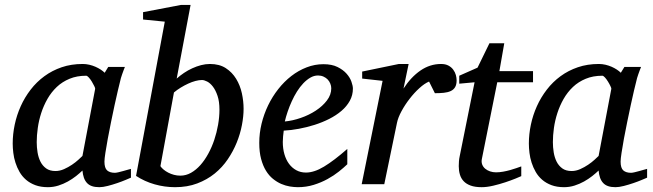

<svg xmlns="http://www.w3.org/2000/svg" viewBox="-20 -757 2682 789"><path d="M371.1 -392.1Q371.6 -394.5 367.4 -403.3Q363.3 -412.1 357.4 -421.6Q351.6 -431.2 345 -438.5Q338.4 -445.8 334 -445.8Q295.9 -445.8 265.9 -433.3Q235.8 -420.9 213.4 -399.7Q190.9 -378.4 175 -350.6Q159.2 -322.8 149.4 -292.5Q139.6 -262.2 135.3 -231.4Q130.9 -200.7 130.9 -172.9Q130.9 -151.9 134.3 -130.9Q137.7 -109.9 146.2 -92.8Q154.8 -75.7 169.7 -64.9Q184.6 -54.2 208 -54.2Q225.6 -54.2 243.2 -62Q260.7 -69.8 275.9 -80.1Q291 -90.3 302.2 -100.6Q313.5 -110.8 318.8 -116.2ZM518.1 -26.9Q512.2 -24.4 496.6 -17.8Q481 -11.2 461.7 -4.6Q442.4 2 422.6 7.1Q402.8 12.2 388.2 12.2Q370.1 12.2 357.7 7.8Q345.2 3.4 337.2 -5.4Q329.1 -14.2 324.7 -26.9Q320.3 -39.6 318.8 -56.2Q307.6 -45.4 292.5 -33.4Q277.3 -21.5 259 -11.2Q240.7 -1 220 5.6Q199.2 12.2 176.8 12.2Q147.5 12.2 125.2 3.9Q103 -4.4 86.9 -18.3Q70.8 -32.2 60.3 -50.5Q49.8 -68.8 43.5 -88.6Q37.1 -108.4 34.7 -128.7Q32.2 -148.9 32.2 -167Q32.2 -205.6 40.5 -244.9Q48.8 -284.2 65.2 -320.6Q81.5 -356.9 106 -388.7Q130.4 -420.4 162.4 -443.8Q194.3 -467.3 233.6 -480.7Q272.9 -494.1 319.8 -494.1Q333.5 -494.1 346.9 -491Q360.4 -487.8 372.1 -482.7Q383.8 -477.5 393.6 -471.2Q403.3 -464.8 410.2 -458L424.8 -481.9H493.2Q490.7 -476.1 487.8 -468Q484.9 -460 481.9 -451.7Q479 -443.4 476.8 -436Q474.6 -428.7 474.1 -424.8Q470.7 -411.6 464.4 -385Q458 -358.4 450.9 -325.2Q443.8 -292 436.3 -255.6Q428.7 -219.2 422.9 -186.8Q417 -154.3 413.1 -129.2Q409.2 -104 409.2 -92.8Q409.2 -66.4 420.4 -56.6Q431.6 -46.9 452.1 -46.9Q457 -46.9 466.6 -49.1Q476.1 -51.3 486.3 -54.2Q496.6 -57.1 505.4 -59.6Q514.2 -62 518.1 -63Z M881.8 -306.2Q881.8 -339.8 874 -363Q866.2 -386.2 855 -400.9Q843.8 -415.5 831.3 -421.9Q818.8 -428.2 810.1 -428.2Q797.9 -428.2 783.2 -424.3Q768.6 -420.4 753.2 -413.3Q737.8 -406.2 722.7 -397Q707.5 -387.7 694.8 -377L639.2 -74.2Q644 -66.9 652.3 -60.1Q660.6 -53.2 671.4 -47.6Q682.1 -42 694.8 -38.6Q707.5 -35.2 721.2 -35.2Q744.1 -35.2 764.9 -46.9Q785.6 -58.6 803.5 -78.6Q821.3 -98.6 835.9 -125.5Q850.6 -152.3 860.6 -182.4Q870.6 -212.4 876.2 -244.4Q881.8 -276.4 881.8 -306.2ZM981 -310.1Q981 -278.8 974.1 -242.9Q967.3 -207 952.9 -171.4Q938.5 -135.7 916 -102.5Q893.6 -69.3 862.3 -43.9Q831.1 -18.6 790.5 -3.2Q750 12.2 699.2 12.2Q656.7 12.2 615.5 0.5Q574.2 -11.2 539.1 -34.2L657.2 -668L567.9 -676.8V-707L724.1 -736.8H763.2L706.1 -434.1Q719.7 -446.3 736.1 -457.3Q752.4 -468.3 770 -476.3Q787.6 -484.4 806.2 -489.3Q824.7 -494.1 842.8 -494.1Q881.3 -494.1 907.7 -477.1Q934.1 -460 950.4 -433.1Q966.8 -406.2 973.9 -373.8Q981 -341.3 981 -310.1Z M1341.3 -394Q1341.3 -403.8 1337.4 -413.3Q1333.5 -422.9 1326.7 -430.2Q1319.8 -437.5 1309.6 -442.1Q1299.3 -446.8 1287.1 -446.8Q1270.5 -446.8 1255.4 -438Q1240.2 -429.2 1226.3 -414.6Q1212.4 -399.9 1200.4 -380.9Q1188.5 -361.8 1179 -340.8Q1169.4 -319.8 1162.1 -298.3Q1154.8 -276.9 1150.4 -257.8Q1182.1 -260.7 1216.1 -272.5Q1250 -284.2 1277.8 -302.5Q1305.7 -320.8 1323.5 -344.2Q1341.3 -367.7 1341.3 -394ZM1430.2 -393.1Q1430.2 -365.7 1417.5 -342.8Q1404.8 -319.8 1383.1 -301.3Q1361.3 -282.7 1332.8 -268.3Q1304.2 -253.9 1272.7 -243.9Q1241.2 -233.9 1208.5 -227.8Q1175.8 -221.7 1146 -220.2Q1144.5 -210.4 1143.3 -196.8Q1142.1 -183.1 1142.1 -173.8Q1142.1 -146.5 1148.7 -123.5Q1155.3 -100.6 1167.7 -83.7Q1180.2 -66.9 1197.8 -57.4Q1215.3 -47.9 1237.3 -47.9Q1271 -47.9 1311.5 -72.3Q1352.1 -96.7 1407.2 -145V-82Q1393.1 -68.4 1372.6 -52Q1352.1 -35.6 1325.9 -21.2Q1299.8 -6.8 1269 2.7Q1238.3 12.2 1204.1 12.2Q1189 12.2 1171.1 9.3Q1153.3 6.3 1135.7 -1.2Q1118.2 -8.8 1101.8 -22Q1085.4 -35.2 1073 -55.4Q1060.5 -75.7 1053 -103.8Q1045.4 -131.8 1045.4 -169.9Q1045.4 -209.5 1054.9 -248.8Q1064.5 -288.1 1081.8 -324Q1099.1 -359.9 1123.5 -390.9Q1147.9 -421.9 1177.2 -444.6Q1206.5 -467.3 1240 -480.2Q1273.4 -493.2 1309.1 -493.2Q1343.8 -493.2 1366.9 -481.7Q1390.1 -470.2 1404.3 -454.1Q1418.5 -438 1424.3 -420.9Q1430.2 -403.8 1430.2 -393.1Z M1856.4 -426.8Q1856.4 -409.2 1850.1 -398.7Q1843.8 -388.2 1832 -382.8Q1820.3 -377.4 1804 -375.7Q1787.6 -374 1767.1 -374L1743.2 -421.9Q1724.6 -414.1 1703.4 -394.8Q1682.1 -375.5 1663.1 -350.8Q1644 -326.2 1629.9 -300Q1615.7 -273.9 1611.3 -252L1559.1 0H1466.3L1552.2 -424.8L1468.3 -434.1V-462.9L1619.1 -494.1H1659.2L1638.2 -393.1Q1668.9 -440.4 1708 -467.3Q1747.1 -494.1 1792.5 -494.1Q1810.5 -494.1 1822.8 -487.5Q1835 -481 1842.5 -470.7Q1850.1 -460.4 1853.3 -448.7Q1856.4 -437 1856.4 -426.8Z M2023.4 -418.9 1960.4 -105Q1957.5 -91.8 1961.4 -81.3Q1965.3 -70.8 1973.9 -63.7Q1982.4 -56.6 1993.9 -52.7Q2005.4 -48.8 2018.1 -48.8Q2032.2 -48.8 2047.4 -51.5Q2062.5 -54.2 2076.4 -58.1Q2090.3 -62 2102.3 -66.2Q2114.3 -70.3 2122.1 -73.2V-33.2Q2115.7 -30.3 2097.7 -22.9Q2079.6 -15.6 2056.2 -7.8Q2032.7 0 2006.8 6.1Q1981 12.2 1959.5 12.2Q1932.1 12.2 1914.1 5.6Q1896 -1 1885.3 -12.5Q1874.5 -23.9 1869.9 -39.8Q1865.2 -55.7 1865.2 -74.2Q1865.2 -84 1866 -94.2Q1866.7 -104.5 1869.1 -115.2L1930.2 -418.9L1867.2 -413.1V-445.8L1942.4 -479L1991.2 -579.1H2052.2L2032.2 -464.8H2170.4V-418.9Z M2492.2 -392.1Q2492.7 -394.5 2488.5 -403.3Q2484.4 -412.1 2478.5 -421.6Q2472.7 -431.2 2466.1 -438.5Q2459.5 -445.8 2455.1 -445.8Q2417 -445.8 2387 -433.3Q2356.9 -420.9 2334.5 -399.7Q2312 -378.4 2296.1 -350.6Q2280.3 -322.8 2270.5 -292.5Q2260.7 -262.2 2256.3 -231.4Q2252 -200.7 2252 -172.9Q2252 -151.9 2255.4 -130.9Q2258.8 -109.9 2267.3 -92.8Q2275.9 -75.7 2290.8 -64.9Q2305.7 -54.2 2329.1 -54.2Q2346.7 -54.2 2364.3 -62Q2381.8 -69.8 2397 -80.1Q2412.1 -90.3 2423.3 -100.6Q2434.6 -110.8 2439.9 -116.2ZM2639.2 -26.9Q2633.3 -24.4 2617.7 -17.8Q2602.1 -11.2 2582.8 -4.6Q2563.5 2 2543.7 7.1Q2523.9 12.2 2509.3 12.2Q2491.2 12.2 2478.8 7.8Q2466.3 3.4 2458.3 -5.4Q2450.2 -14.2 2445.8 -26.9Q2441.4 -39.6 2439.9 -56.2Q2428.7 -45.4 2413.6 -33.4Q2398.4 -21.5 2380.1 -11.2Q2361.8 -1 2341.1 5.6Q2320.3 12.2 2297.9 12.2Q2268.6 12.2 2246.3 3.9Q2224.1 -4.4 2208 -18.3Q2191.9 -32.2 2181.4 -50.5Q2170.9 -68.8 2164.6 -88.6Q2158.2 -108.4 2155.8 -128.7Q2153.3 -148.9 2153.3 -167Q2153.3 -205.6 2161.6 -244.9Q2169.9 -284.2 2186.3 -320.6Q2202.6 -356.9 2227.1 -388.7Q2251.5 -420.4 2283.4 -443.8Q2315.4 -467.3 2354.7 -480.7Q2394 -494.1 2440.9 -494.1Q2454.6 -494.1 2468 -491Q2481.4 -487.8 2493.2 -482.7Q2504.9 -477.5 2514.6 -471.2Q2524.4 -464.8 2531.2 -458L2545.9 -481.9H2614.3Q2611.8 -476.1 2608.9 -468Q2606 -460 2603 -451.7Q2600.1 -443.4 2597.9 -436Q2595.7 -428.7 2595.2 -424.8Q2591.8 -411.6 2585.4 -385Q2579.1 -358.4 2572 -325.2Q2564.9 -292 2557.4 -255.6Q2549.8 -219.2 2543.9 -186.8Q2538.1 -154.3 2534.2 -129.2Q2530.3 -104 2530.3 -92.8Q2530.3 -66.4 2541.5 -56.6Q2552.7 -46.9 2573.2 -46.9Q2578.1 -46.9 2587.6 -49.1Q2597.2 -51.3 2607.4 -54.2Q2617.7 -57.1 2626.5 -59.6Q2635.3 -62 2639.2 -63Z"/></svg>

Font: Charis SIL Cyr
Style: Italic
Weight: 400
Italic angle: -11°
Foundry: SIL International
Version: Version 5.000